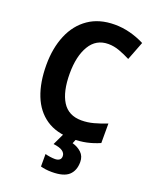

<svg xmlns="http://www.w3.org/2000/svg" viewBox="-173 -820 927 1156"><g transform="rotate(20 290.5 -242.0)"><path d="M362 -601Q284 -601 243.5 -533.5Q203 -466 203 -355Q203 -239 242.5 -176Q282 -113 365 -113Q404 -113 443 -123.5Q482 -134 525 -151V-26Q484 -8 442 1Q400 10 349 10Q249 10 183.5 -34.5Q118 -79 85.5 -161Q53 -243 53 -356Q53 -463 88 -546.5Q123 -630 191.5 -677Q260 -724 359 -724Q408 -724 456.5 -711.5Q505 -699 550 -676L504 -557Q469 -575 433.5 -588Q398 -601 362 -601ZM445 125Q445 180 412.5 210Q380 240 304 240Q282 240 264.5 237.5Q247 235 232 231V151Q246 155 263.5 157.5Q281 160 295 160Q312 160 323 152.5Q334 145 334 128Q334 109 316 96Q298 83 257 78L294 0H377L363 34Q397 43 421 65.5Q445 88 445 125Z"/></g></svg>

Font: Noto Sans Devanagari UI SemiCondensed
Style: Bold
Weight: 700
Width: 4
Designer: Jelle Bosma - Monotype Design Team
Foundry: Monotype Imaging Inc.
Version: Version 2.004; ttfautohint (v1.8.4.7-5d5b)